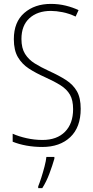

<svg xmlns="http://www.w3.org/2000/svg" viewBox="-20 -795 479 985"><path d="M394 -237Q394 -142 340.5 -91.5Q287 -41 197 -41Q155 -41 116 -48Q77 -55 45 -68V-109Q76 -95 116.5 -86Q157 -77 198 -77Q272 -77 313.5 -119Q355 -161 355 -235Q355 -281 339 -309Q323 -337 290.5 -357.5Q258 -378 209 -400Q164 -420 128.5 -443Q93 -466 72 -501.5Q51 -537 51 -594Q51 -682 104.5 -728.5Q158 -775 241 -775Q281 -775 317.5 -766Q354 -757 383 -743L368 -710Q334 -726 301 -732.5Q268 -739 241 -739Q172 -739 131 -701.5Q90 -664 90 -595Q90 -548 108.5 -518.5Q127 -489 158.5 -469.5Q190 -450 231 -431Q282 -408 318.5 -384.5Q355 -361 374.5 -327Q394 -293 394 -237ZM259 19Q249 54 233.5 95.5Q218 137 197 170H176V161Q183 144 192 116Q201 88 208.5 59Q216 30 218 10H259Z"/></svg>

Font: Noto Sans Tamil UI Condensed ExtraLight
Style: Regular
Weight: 200
Width: 3
Designer: Jelle Bosma - Monotype Design Team
Foundry: Monotype Imaging Inc.
Version: Version 2.004; ttfautohint (v1.8.4.7-5d5b)